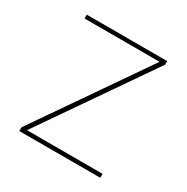

<svg xmlns="http://www.w3.org/2000/svg" viewBox="-120 -590 674 693"><g transform="rotate(30 217.5 -243.0)"><path d="M386 -16.5V0H48.5V-15.5L362 -469.5H49.5V-485.5H384.5V-470.5L71 -16.5Z"/></g></svg>

Font: Anek Telugu Medium Thin
Style: Regular
Weight: 250
Version: Version 1.003